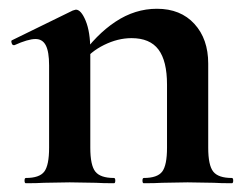

<svg xmlns="http://www.w3.org/2000/svg" viewBox="-20 -418 566 438"><path d="M308 -12Q339 -12 350 -26.5Q361 -41 361 -81V-225Q361 -279 341.5 -305Q322 -331 280 -331Q249 -331 217.5 -315.5Q186 -300 168 -275L163 -287Q199 -339 243.5 -368.5Q288 -398 338 -398Q392 -398 423.5 -363.5Q455 -329 455 -273V-81Q455 -41 466.5 -26.5Q478 -12 509 -12Q512 -12 512 -6Q512 0 509 0Q483 0 468 -1L408 -2L350 -1Q334 0 308 0Q305 0 305 -6Q305 -12 308 -12ZM39 -12Q70 -12 81 -26.5Q92 -41 92 -81V-269Q92 -300 84.5 -314.5Q77 -329 61 -329Q44 -329 13 -315H11Q8 -315 6.5 -320Q5 -325 7 -326L146 -394Q152 -396 153 -396Q165 -396 175.5 -370.5Q186 -345 186 -303V-81Q186 -41 197.5 -26.5Q209 -12 240 -12Q243 -12 243 -6Q243 0 240 0Q214 0 199 -1L139 -2L80 -1Q65 0 39 0Q36 0 36 -6Q36 -12 39 -12Z"/></svg>

Font: Cormorant Infant
Style: Bold
Weight: 700
Designer: Christian Thalmann (Catharsis Fonts)
Foundry: Catharsis Fonts
Version: Version 4.000